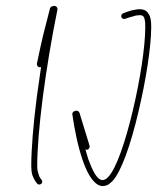

<svg xmlns="http://www.w3.org/2000/svg" viewBox="-20 -606 558 645"><path d="M104 -392C103 -387 107 -381 112 -380C114 -380 117 -380 118 -381C113 -348 109 -315 104 -283C92 -190 85 -106 85 -47C85 -38 86 -27 89 -17C93 -7 98 3 105 11C108 15 115 15 119 11C123 8 123 1 119 -3C114 -8 111 -15 109 -23C106 -31 105 -39 105 -47C105 -106 112 -188 124 -281C136 -373 153 -476 173 -574C174 -581 168 -587 161 -586L156 -585C152 -584 149 -581 148 -578C139 -544 132 -516 125 -488C118 -459 112 -430 104 -392ZM393 -561C388 -559 386 -553 388 -548C390 -543 396 -541 401 -543C409 -546 418 -549 427 -551C435 -554 443 -555 449 -555C455 -555 460 -554 463 -549C467 -542 468 -531 468 -515C468 -450 451 -338 426 -234C402 -133 371 -39 343 -11C340 -8 337 -5 334 -4C331 -2 328 -1 325 -1C305 -1 290 -35 276 -73C273 -83 270 -93 267 -104C269 -103 272 -103 274 -103C279 -105 282 -111 281 -116L247 -227C245 -232 240 -235 235 -234L231 -233C226 -231 222 -227 223 -222C230 -172 242 -113 258 -67C276 -14 300 19 325 19C332 19 338 17 344 14C348 11 353 7 357 3C387 -27 420 -123 445 -230C470 -335 488 -449 488 -515C488 -535 486 -549 480 -558C474 -569 465 -575 449 -575C441 -575 432 -573 422 -571C412 -568 402 -565 393 -561Z"/></svg>

Font: Mistral SingleLine OTF-SVG Regular
Style: Regular
Weight: 300
Designer: François Chastanet, Élisa Garzelli, Anais Alves, Morgane Autin
Foundry: institut supérieur des arts et du design Toulouse / isdaT
Version: Version 1.000;hotconv 1.0.117;makeotfexe 2.5.65602 DEVELOPME